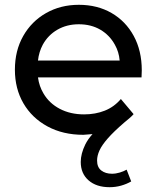

<svg xmlns="http://www.w3.org/2000/svg" viewBox="-20 -555 652 799"><path d="M436 224Q381 224 348.5 195.5Q316 167 316 119Q316 85 335 46Q346 24 365 3Q347 5 327 6Q242 6 177.5 -29Q113 -64 77.5 -125Q42 -186 42 -265Q42 -344 76.5 -405Q111 -466 171.5 -500.5Q232 -535 308 -535Q385 -535 444 -501Q503 -467 536.5 -405.5Q570 -344 570 -262Q570 -256 569.5 -248Q569 -240 569 -233H138Q143 -196 161 -166Q185 -125 229 -102Q273 -79 330 -79Q377 -79 416 -94.5Q455 -110 483 -143L536 -80Q528 -71 518 -62.5Q508 -54 497 -45Q453 -7 428.5 21Q404 49 394 71Q384 93 384 113Q384 141 401.5 154.5Q419 168 446 168Q462 168 478.5 163Q495 158 507 151L526 200Q507 211 484 217.5Q461 224 436 224ZM478 -303Q475 -339 458 -369Q436 -409 397.5 -431.5Q359 -454 308 -454Q258 -454 219 -431.5Q180 -409 158 -369Q142 -339 138 -303Z"/></svg>

Font: Montserrat Z Med
Style: Regular
Weight: 500
Designer: Julieta Ulanovsky
Foundry: Julieta Ulanovsky
Version: Version 8.000